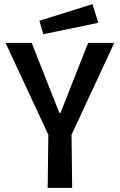

<svg xmlns="http://www.w3.org/2000/svg" viewBox="-20 -906 579 926"><path d="M210 0 213 -256 7 -699H133L266 -362H272L405 -699H531L325 -256L328 0ZM189 -741 170 -806 426 -886 454 -796Z"/></svg>

Font: Ruda
Style: Bold
Weight: 700
Designer: Mariela Monsalve and Angelina Sanchez
Foundry: Mariela Monsalve and Angelina Sanchez
Version: Version 2.000